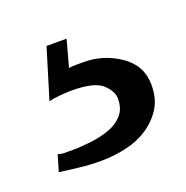

<svg xmlns="http://www.w3.org/2000/svg" viewBox="-54 -51 288 297"><g transform="rotate(-20 90.5 98.0)"><path d="M0 190Q15 192 32.5 194Q50 196 67 196Q88 196 108.5 191.5Q129 187 145 176.5Q161 166 171 150.5Q181 135 181 112Q181 80 154 61.5Q127 43 94 43Q88 43 82 43Q76 43 70 44L82 0H49L24 82Q31 80 42.5 79Q54 78 61 78Q99 78 112 90Q125 102 125 114Q125 131 116 141Q107 151 93 156Q79 161 62.5 163Q46 165 32 165Q25 165 19 165Q13 165 8 163Z"/></g></svg>

Font: Tenor Sans
Style: Regular
Weight: 400
Designer: Denis Masharov
Foundry: Denis Masharov
Version: Version 1.1